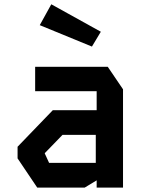

<svg xmlns="http://www.w3.org/2000/svg" viewBox="-20 -854 640 874"><path d="M140 -550V-439H420V-352.5H220.5L60 -186V-133L149.5 0H365.5L420 -33V0H540V-447.5L470.5 -550ZM184 -155V-157L264.5 -240H416V-112.5H203.5ZM213.5 -834.5 161 -739.5 398.5 -642 439 -709.5Z"/></svg>

Font: Kode Mono
Style: Regular
Weight: 400
Monospace: yes
Designer: Isa Ozler
Foundry: Kadena LLC
Version: Version 1.000;gftools[0.9.28]